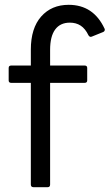

<svg xmlns="http://www.w3.org/2000/svg" viewBox="-20 -777 455 797"><path d="M119 0Q108 0 108 -11V-433H27Q16 -433 16 -443V-495Q16 -505 27 -505H108V-571Q108 -660 151 -708.5Q194 -757 265 -757Q368 -757 414 -658Q415 -657 415 -654Q415 -647 408 -644L361 -625L357 -624Q351 -624 347 -631Q334 -658 315 -670.5Q296 -683 270 -683Q230 -683 209 -654.5Q188 -626 188 -570V-505H331Q342 -505 342 -495V-443Q342 -433 331 -433H188V-11Q188 0 178 0Z"/></svg>

Font: LINE Seed Sans TH
Style: Regular
Weight: 400
Designer: Dalton Maag Ltd | Thai characters by Cadson Demak Co.,Ltd.
Foundry: Dalton Maag Ltd
Version: Version 1.002